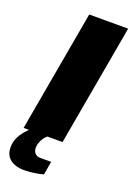

<svg xmlns="http://www.w3.org/2000/svg" viewBox="-171 -750 709 1024"><g transform="rotate(20 183.5 -238.5)"><path d="M27 0 149 -688H370L248 0ZM105 211Q77 211 52 202Q27 193 12 173Q-3 153 -3 121Q-3 90 8.5 66Q20 42 36.5 23Q53 4 69 -12H175L174 -8Q149 7 136.5 31.5Q124 56 124 77Q124 95 134.5 107.5Q145 120 167 120H227L214 196Q189 203 159.5 207Q130 211 105 211Z"/></g></svg>

Font: Archivo SemiBold Black
Style: Italic
Weight: 900
Italic angle: -10°
Version: Version 2.001